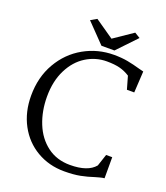

<svg xmlns="http://www.w3.org/2000/svg" viewBox="-168 -1053 1024 1182"><g transform="rotate(20 344.5 -462.0)"><path d="M42 0ZM612 -737 640 -730 632 -590H584L560 -674Q529 -694 494.5 -703Q460 -712 409 -712Q336 -712 273.5 -673Q211 -634 173.5 -559Q136 -484 136 -383Q136 -288 168 -208.5Q200 -129 262.5 -82Q325 -35 412 -35Q529 -35 575 -91L601 -169H641V-31Q628 -30 610 -25Q592 -20 585 -18Q540 -3 496.5 5.5Q453 14 392 14Q292 14 212 -33Q132 -80 87 -164Q42 -248 42 -355Q42 -476 96 -569.5Q150 -663 240.5 -714Q331 -765 437 -765Q487 -765 527 -757.5Q567 -750 612 -737ZM264 -938 387 -853 512 -938 548 -916 429 -791H344L224 -915Z"/></g></svg>

Font: Martel
Style: Regular
Weight: 400
Designer: Dan Reynolds
Foundry: Dan Reynolds
Version: Version 1.001; ttfautohint (v1.1) -l 5 -r 5 -G 72 -x 0 -D la